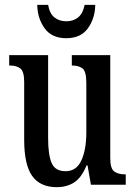

<svg xmlns="http://www.w3.org/2000/svg" viewBox="-20 -764 561 794"><path d="M215 10Q146 10 113 -36.5Q80 -83 80 -186V-425Q80 -468 64.5 -480.5Q49 -493 22 -493H18V-536H179V-193Q179 -124 193.5 -90Q208 -56 251 -56Q296 -56 316.5 -100.5Q337 -145 337 -217V-421Q337 -469 321 -481Q305 -493 280 -493H277V-536H436V-110Q436 -66 453 -54.5Q470 -43 495 -43H500V0H356L342 -80H338Q317 -29 286.5 -9.5Q256 10 215 10ZM254 -606Q194 -606 164.5 -647Q135 -688 134 -744H179Q185 -708 205 -692Q225 -676 254 -676Q283 -676 303 -692Q323 -708 330 -744H374Q373 -688 343.5 -647Q314 -606 254 -606Z"/></svg>

Font: Noto Serif Lao ExtraCondensed Medium
Style: Regular
Weight: 500
Width: 2
Designer: Monotype Design Team
Foundry: Monotype Imaging Inc.
Version: Version 2.003; ttfautohint (v1.8.4.7-5d5b)